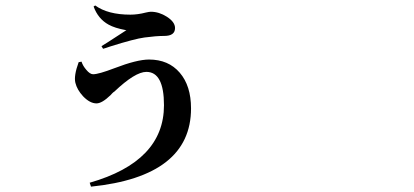

<svg xmlns="http://www.w3.org/2000/svg" viewBox="-20 -615 1540 714"><path d="M318.4 79.1 313.5 64.5Q589.8 -14.6 589.8 -223.6Q589.8 -347.7 524.4 -347.7Q482.4 -347.7 405.3 -274.4L402.3 -272.5Q398.4 -269.5 391.6 -261.7Q359.4 -230.5 338.9 -230.5Q314.5 -230.5 289.1 -256.8Q266.6 -281.2 260.3 -307.1Q253.9 -333 272.5 -383.8L283.2 -385.7Q288.1 -370.1 300.8 -355.5Q314.5 -338.9 326.2 -338.9Q346.7 -338.9 405.3 -361.3Q489.3 -393.6 534.2 -393.6Q606.4 -393.6 648.4 -344.7Q690.4 -295.9 690.4 -211.9Q690.4 41 318.4 79.1ZM363.3 -433.6 357.4 -443.4Q364.3 -448.2 380.9 -458Q434.6 -492.2 450.2 -502.9H448.2Q406.2 -510.7 383.8 -523.4Q344.7 -544.9 328.1 -590.8L334 -594.7Q380.9 -560.5 464.8 -560.5Q492.2 -560.5 522.5 -568.4Q535.2 -571.3 541 -571.3Q571.3 -571.3 600.6 -552.7Q630.9 -533.2 630.9 -510.7Q630.9 -481.4 590.8 -481.4Q560.5 -481.4 517.6 -475.6Q480.5 -470.7 390.6 -442.4Q371.1 -435.5 363.3 -433.6Z"/></svg>

Font: Bpmf GenYo Min B
Style: B
Weight: 700
Foundry: But Ko
Version: Version 1.320